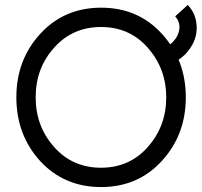

<svg xmlns="http://www.w3.org/2000/svg" viewBox="-20 -743 815 775"><path d="M646 -552 661 -484Q697 -494 727 -523Q749 -546 761 -571.5Q773 -597 774 -627Q775 -684 738 -723L687 -677Q707 -655 704 -626Q700 -596 677 -573Q670 -566 662.5 -561Q655 -556 646 -552ZM388 -634Q502 -634 576 -551Q651 -466 651 -350Q651 -233 576 -149Q502 -66 388 -66Q273 -66 199 -149Q124 -233 124 -350Q124 -409 142.5 -459Q161 -509 199 -551Q273 -634 388 -634ZM388 -712Q239 -712 142 -606Q46 -501 46 -350Q46 -199 142 -93Q239 12 388 12Q536 12 632 -92Q730 -198 730 -350Q730 -501 633 -607Q537 -712 388 -712Z"/></svg>

Font: Unageo
Style: Regular
Weight: 400
Designer: Richard Sepsi
Foundry: Richard Sepsi
Version: Version 2.000